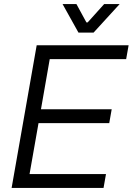

<svg xmlns="http://www.w3.org/2000/svg" viewBox="-20 -922 651 942"><path d="M160 -700H611L599 -632H224L181 -386H528L516 -318H169L125 -68H500L488 0H37ZM287 -902H355L404 -812H410L491 -902H567L439 -762H365Z"/></svg>

Font: Chakra Petch
Style: Italic
Weight: 400
Italic angle: -10°
Designer: Katatrad Aksorn Co.,Ltd.
Foundry: Cadson Demak Co.,Ltd.
Version: Version 1.000; ttfautohint (v1.6)